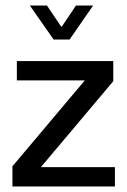

<svg xmlns="http://www.w3.org/2000/svg" viewBox="-20 -675 461 695"><path d="M396 0V-70H128L390 -381V-454H41V-384H287L25 -73V0H396ZM232 -532 317 -655H255L204 -579H201L150 -655H88L174 -532H232Z"/></svg>

Font: Tajawal Medium
Style: Regular
Weight: 500
Designer: Boutros Fonts
Foundry: Created by Boutros International 2017
Version: Version 1.700